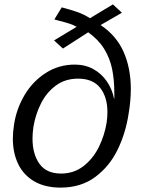

<svg xmlns="http://www.w3.org/2000/svg" viewBox="-20 -845 640 874"><path d="M38.5 -214.5Q38.5 -244 44 -278.5Q55 -350.5 92.2 -413Q129.5 -475.5 188.8 -513.2Q248 -551 320.5 -551Q367.5 -551 404.8 -530.5Q442 -510 466.2 -474.8Q490.5 -439.5 499.5 -395L500.5 -397.5V-418Q500.5 -481 490.5 -530.2Q480.5 -579.5 454.5 -622Q428.5 -664.5 381.5 -698L266.5 -624L226 -661L329 -723Q314 -731.5 295.5 -737.5Q277 -743.5 251 -750L227.5 -756.5L261 -811.5Q304.5 -800 334 -789.5Q363.5 -779 389.5 -762L494 -825L535 -787L438 -731Q510 -683 542.8 -608.5Q575.5 -534 575.5 -440.5Q575.5 -386 565.5 -327.5Q552 -238.5 515 -162.8Q478 -87 413 -39Q348 9 256 9Q185.5 9 136.5 -19.2Q87.5 -47.5 63 -98Q38.5 -148.5 38.5 -214.5ZM465.5 -287.5Q469 -310.5 469 -335Q469 -403 436 -445Q403 -487 335.5 -487Q277 -487 234.5 -455.8Q192 -424.5 166.8 -374.5Q141.5 -324.5 132 -266.5Q128 -238.5 128 -214Q128 -144 159.5 -99.5Q191 -55 258 -55Q316.5 -55 360 -88.8Q403.5 -122.5 429.8 -175.5Q456 -228.5 465.5 -287.5Z"/></svg>

Font: JuliaMono Light
Style: Italic
Weight: 300
Italic angle: -9°
Monospace: yes
Designer: cormullion
Foundry: corm
Version: Version 0.054; ttfautohint (v1.8.4)